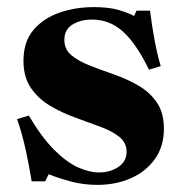

<svg xmlns="http://www.w3.org/2000/svg" viewBox="-20 -510 516 540"><path d="M161 -398Q161 -371 181 -354.5Q201 -338 233 -325.5Q265 -313 301 -300.5Q337 -288 369 -269.5Q401 -251 421 -222Q441 -193 441 -148Q441 -98 415.5 -62.5Q390 -27 347.5 -8.5Q305 10 254 10Q214 10 177.5 0Q141 -10 117 -20L107 0H69Q63 -39 52.5 -87.5Q42 -136 28 -175L61 -185Q97 -124 132 -89Q167 -54 199 -39.5Q231 -25 258 -25Q290 -25 313 -40.5Q336 -56 336 -83Q336 -109 315 -125.5Q294 -142 261 -154Q228 -166 191 -179.5Q154 -193 121 -212.5Q88 -232 67 -262.5Q46 -293 46 -339Q46 -392 73.5 -425Q101 -458 146 -474Q191 -490 244 -490Q286 -490 313.5 -482Q341 -474 357 -465L364 -480H402Q407 -439 414.5 -398.5Q422 -358 432 -324L399 -314Q363 -388 325.5 -421.5Q288 -455 239 -455Q207 -455 184 -441Q161 -427 161 -398Z"/></svg>

Font: Brygada 1918
Style: Regular
Weight: 400
Designer: Mateusz Machalski | Borys Kosmynka | Przemek Hoffer
Foundry: NIEPODLEGLA 2018
Version: Version 3.006